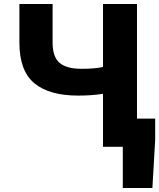

<svg xmlns="http://www.w3.org/2000/svg" viewBox="-20 -734 796 960"><path d="M594 0H495V-265Q438 -256 371 -256Q226 -256 151.5 -318Q77 -380 77 -521V-714H243V-521Q243 -450 277.5 -420Q312 -390 388 -390Q455 -390 495 -399V-714H665V-141H756V-36L742 206H594Z"/></svg>

Font: Nebula Sans Bold
Style: Regular
Weight: 700
Designer: Paul D. Hunt for Adobe (as Source Sans)
Foundry: Nebula Entertainment & Broadcasting LLC
Version: Version 1.010